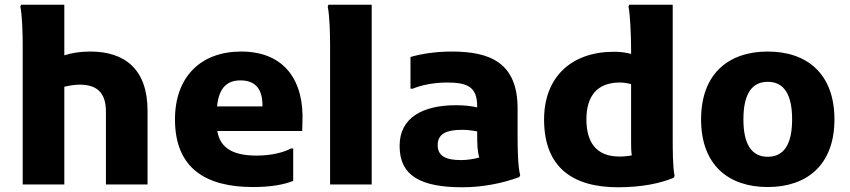

<svg xmlns="http://www.w3.org/2000/svg" viewBox="-20 -780 3593 812"><path d="M362 -562C318 -562 283 -556 252 -546V-760H69L66 -752C74 -716 76 -634 76 -594V0H252V-413C272 -418 297 -422 316 -422C383 -422 428 -395 428 -308V0H604V-312C604 -488 507 -562 362 -562Z M1000 -562C829 -562 720 -455 720 -275C720 -67 852 11 1050 11C1126 11 1180 1 1220 -15V-152H1210C1182 -136 1128 -122 1066 -122C976 -122 912 -147 899 -226H1258L1259 -262C1267 -434 1187 -562 1000 -562ZM1090 -330H898C906 -412 943 -440 997 -440C1061 -440 1090 -402 1090 -335Z M1376 -594V0H1552V-760H1369L1366 -752C1374 -716 1376 -634 1376 -594Z M2169 -200V-321C2169 -514 2054 -562 1891 -562C1825 -562 1764 -553 1716 -539V-405H1726C1758 -419 1813 -431 1870 -431C1955 -431 1998 -414 1998 -331V-326C1971 -332 1942 -335 1908 -335C1770 -335 1670 -284 1670 -163C1670 -36 1760 12 1936 12C2021 12 2106 -5 2176 -31L2180 -39C2170 -75 2169 -157 2169 -200ZM1929 -103C1866 -103 1831 -120 1831 -166C1831 -212 1864 -231 1935 -231C1956 -231 1979 -228 1998 -224C1998 -165 1999 -140 2007 -114C1984 -107 1955 -103 1929 -103Z M2825 -194V-760H2641L2638 -752C2645 -721 2649 -627 2649 -575V-552C2630 -557 2603 -562 2571 -561C2394 -559 2281 -452 2281 -275C2281 -71 2403 12 2594 12C2695 12 2773 -5 2829 -28L2833 -36C2825 -72 2825 -154 2825 -194ZM2460 -275C2460 -372 2504 -431 2601 -431C2620 -431 2636 -428 2649 -424V-183C2649 -161 2649 -141 2652 -123C2638 -120 2621 -118 2599 -118C2499 -118 2460 -182 2460 -275Z M2945 -275C2945 -82 3061 11 3227 11C3392 11 3509 -82 3509 -275C3509 -469 3392 -562 3227 -562C3062 -562 2945 -469 2945 -275ZM3124 -275C3124 -380 3158 -434 3227 -434C3296 -434 3330 -380 3330 -275C3330 -171 3296 -117 3227 -117C3158 -117 3124 -171 3124 -275Z"/></svg>

Font: Kufam Arabic Latin Roman Bold
Style: Regular
Weight: 700
Designer: Wael Morcos & Artur Schmal
Version: Version 1.200;PS 001.200;hotconv 1.0.88;makeotf.lib2.5.64775